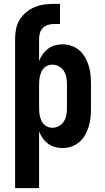

<svg xmlns="http://www.w3.org/2000/svg" viewBox="-20 -757 540 992"><path d="M58 215V-557Q58 -582 63 -607.5Q68 -633 81.5 -655Q95 -677 115 -693.5Q135 -710 158.5 -720Q182 -730 207.5 -733.5Q233 -737 259 -737H290V-633H259Q244 -633 228.5 -628.5Q213 -624 202 -613Q191 -602 186.5 -587Q182 -572 182 -557V-442Q189 -460 200.5 -476.5Q212 -493 228 -505Q244 -517 263.5 -522.5Q283 -528 303 -528Q327 -528 350 -520Q373 -512 391 -496Q409 -480 420.5 -459Q432 -438 439 -415Q446 -392 448 -368Q450 -344 450 -320V-200Q450 -176 448 -152Q446 -128 439 -105Q432 -82 420.5 -61Q409 -40 391 -24Q373 -8 350 0Q327 8 303 8Q283 8 263.5 2.5Q244 -3 228 -15Q212 -27 200.5 -43.5Q189 -60 182 -78V215ZM251 -97Q269 -97 285 -106Q301 -115 310.5 -130.5Q320 -146 323 -164Q326 -182 326 -200V-320Q326 -338 323 -356Q320 -374 310.5 -389.5Q301 -405 285 -414Q269 -423 251 -423Q239 -423 228 -419Q217 -415 208.5 -407Q200 -399 195 -388.5Q190 -378 187 -366.5Q184 -355 183 -343.5Q182 -332 182 -320V-200Q182 -188 183 -176.5Q184 -165 187 -153.5Q190 -142 195 -131.5Q200 -121 208.5 -113Q217 -105 228 -101Q239 -97 251 -97Z"/></svg>

Font: Iosevka SS04 Extrabold
Style: Regular
Weight: 800
Monospace: yes
Designer: Belleve Invis
Foundry: Belleve Invis
Version: Version 19.0.0; ttfautohint (v1.8.4)